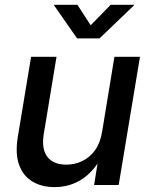

<svg xmlns="http://www.w3.org/2000/svg" viewBox="-20 -764 619 793"><path d="M205.6 8.8Q151.9 8.8 113.5 -14.4Q75.2 -37.6 58.8 -83.3Q42.5 -128.9 53.2 -196.3L108.4 -529.3H213.4L160.6 -209.5Q150.9 -148.9 175.5 -116.5Q200.2 -84 253.9 -84Q289.1 -84 320.1 -98.9Q351.1 -113.8 372.8 -144Q394.5 -174.3 401.9 -220.7L452.6 -529.3H558.1L470.2 0H368.7L389.6 -130.4H407.7Q371.6 -59.1 320.6 -25.1Q269.5 8.8 205.6 8.8ZM299.8 -744.1 354.5 -659.7 437 -744.1H534.2L533.7 -742.2L391.1 -605.5H298.3L203.1 -742.2L203.6 -744.1Z"/></svg>

Font: Inter 24pt Medium
Style: Italic
Weight: 500
Italic angle: -9.3988°
Designer: Rasmus Andersson
Foundry: rsms
Version: Version 4.001;git-66647c0bb